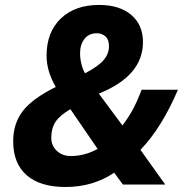

<svg xmlns="http://www.w3.org/2000/svg" viewBox="-20 -745 748 775"><path d="M647 0H476.1L440.9 -47.9Q355.5 9.8 244.1 9.8Q142.1 9.8 87.6 -37.8Q33.2 -85.4 33.2 -174.8Q33.2 -245.6 71.5 -296.1Q109.9 -346.7 205.1 -394Q168 -457.5 168 -520Q168 -615.2 225.3 -670.2Q282.7 -725.1 379.9 -725.1Q462.4 -725.1 509.8 -684.8Q557.1 -644.5 557.1 -575.2Q557.1 -438.5 378.9 -367.2L474.1 -238.8Q495.6 -266.6 513.4 -298.1Q531.2 -329.6 551.8 -382.8H698.2Q633.3 -230 546.9 -140.1ZM264.2 -304.2Q221.2 -279.3 204.1 -253.2Q187 -227.1 187 -189Q187 -157.2 209.2 -136.2Q231.4 -115.2 266.1 -115.2Q322.3 -115.2 374 -144ZM323.2 -449.2Q378.4 -478 399.2 -503.4Q419.9 -528.8 419.9 -558.1Q419.9 -585.9 405.3 -598.4Q390.6 -610.8 371.1 -610.8Q338.9 -610.8 321 -588.1Q303.2 -565.4 303.2 -529.8Q303.2 -507.3 309.1 -484.9Q314.9 -462.4 323.2 -449.2Z"/></svg>

Font: TypoPRO Open Sans
Style: Bold Italic
Weight: 700
Italic angle: -12°
Foundry: Ascender Corporation
Version: Version 1.10